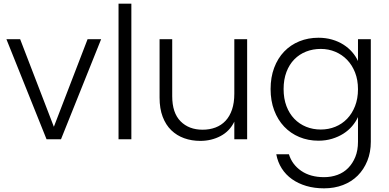

<svg xmlns="http://www.w3.org/2000/svg" viewBox="-20 -760 2124 1048"><path d="M90 -546 274 -68 458 -546H532L313 0H234L15 -546Z M627 -740H697V0H627Z M1329 0H1259V-96Q1234 -44 1184 -17.5Q1134 9 1073 9Q1026 9 985.5 -5.5Q945 -20 915 -49Q885 -78 868 -122.5Q851 -167 851 -227V-546H920V-235Q920 -144 965.5 -98Q1011 -52 1086 -52Q1124 -52 1156 -64Q1188 -76 1211 -100.5Q1234 -125 1246.5 -162Q1259 -199 1259 -249V-546H1329Z M1457 -274Q1457 -338 1476.5 -390Q1496 -442 1531 -478.5Q1566 -515 1614 -534.5Q1662 -554 1718 -554Q1758 -554 1792.5 -544Q1827 -534 1854.5 -516.5Q1882 -499 1902 -476Q1922 -453 1934 -427V-546H2004V14Q2004 71 1985 118Q1966 165 1932.5 198.5Q1899 232 1852 250Q1805 268 1749 268Q1696 268 1652 255Q1608 242 1574 218Q1540 194 1518 159.5Q1496 125 1488 82H1557Q1574 138 1624 172.5Q1674 207 1749 207Q1788 207 1822 194.5Q1856 182 1880.5 157Q1905 132 1919.5 96.5Q1934 61 1934 14V-121Q1922 -95 1902 -71.5Q1882 -48 1854.5 -30.5Q1827 -13 1792.5 -2.5Q1758 8 1718 8Q1662 8 1614 -12Q1566 -32 1531 -69Q1496 -106 1476.5 -158Q1457 -210 1457 -274ZM1934 -273Q1934 -324 1918 -364.5Q1902 -405 1874.5 -433.5Q1847 -462 1810 -477.5Q1773 -493 1731 -493Q1688 -493 1651 -478.5Q1614 -464 1586.5 -436Q1559 -408 1543.5 -367Q1528 -326 1528 -274Q1528 -222 1543.5 -181Q1559 -140 1586.5 -111.5Q1614 -83 1651 -68Q1688 -53 1731 -53Q1773 -53 1810 -68Q1847 -83 1874.5 -111.5Q1902 -140 1918 -181Q1934 -222 1934 -273Z"/></svg>

Font: SVN-Poppins Light
Style: Regular
Weight: 300
Designer: Ninad Kale (Devanagari), Jonny Pinhorn (Latin)
Foundry: Indian Type Foundry
Version: Version 3.002 2017; ttfautohint (v1.8.3)